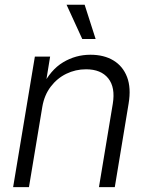

<svg xmlns="http://www.w3.org/2000/svg" viewBox="-20 -773 618 793"><path d="M154.8 -332 99.6 0H34.2L124 -539.1H187L166.5 -413.1L154.3 -415Q188.5 -484.4 240.5 -515.6Q292.5 -546.9 353.5 -546.9Q409.7 -546.9 448.7 -523.2Q487.8 -499.5 504.9 -454.6Q522 -409.7 511.2 -345.2L454.1 0H388.7L445.8 -344.2Q457 -412.1 427 -449.5Q397 -486.8 335.4 -486.8Q292 -486.8 253.9 -468.3Q215.8 -449.7 189.5 -415Q163.1 -380.4 154.8 -332ZM319.8 -611.8 254.9 -753.4H329.6L375 -611.8Z"/></svg>

Font: Inter 18pt Light
Style: Italic
Weight: 300
Italic angle: -9.3988°
Designer: Rasmus Andersson
Foundry: rsms
Version: Version 4.001;git-66647c0bb